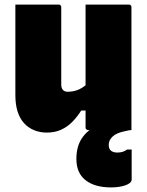

<svg xmlns="http://www.w3.org/2000/svg" viewBox="-20 -567 640 837"><path d="M236 -547Q240 -547 242 -545.5Q244 -544 245.5 -542Q247 -540 247 -536Q247 -494 247 -450.5Q247 -407 247 -364.5Q247 -322 247 -280Q247 -238 247 -198Q247 -184 254 -175.5Q261 -167 275 -167Q288 -167 300.5 -169.5Q313 -172 325 -177.5Q337 -183 349.5 -192.5Q362 -202 375 -215V-85H334Q317 -58 295.5 -36Q274 -14 246.5 -1.5Q219 11 184 11Q154 11 128.5 0.5Q103 -10 84.5 -30.5Q66 -51 56.5 -81.5Q47 -112 47 -152Q47 -188 47 -227Q47 -266 47 -306Q47 -346 47 -387Q47 -427 47 -467.5Q47 -508 47 -547Q94 -547 141.5 -547Q189 -547 236 -547ZM542 -547Q546 -547 548 -545.5Q550 -544 551.5 -542Q553 -540 553 -536Q553 -463 553 -390.5Q553 -318 553 -244.5Q553 -171 553 -98Q553 -80 553 -63Q553 -46 553 -30Q553 -14 553 0Q526 0 490.5 0Q455 0 421.5 0Q388 0 364 0Q361 0 358.5 -1.5Q356 -3 354.5 -5Q353 -7 353 -11Q353 -100 353 -189.5Q353 -279 353 -368.5Q353 -458 353 -547Q379 -547 413.5 -547Q448 -547 482.5 -547Q517 -547 542 -547ZM491 -37Q503 -37 516.5 -29Q530 -21 553 0Q549 0 542.5 1Q536 2 524 5Q486 13 470 29Q454 45 454 64Q454 83 464.5 90.5Q475 98 491 98Q504 98 514 95Q524 92 534 85H554Q554 96 554 109Q554 122 554 146Q554 170 554 215Q554 231 527.5 240.5Q501 250 464 250Q393 250 353 218.5Q313 187 313 126Q313 72 336.5 36.5Q360 1 400.5 -18Q441 -37 491 -37Z"/></svg>

Font: Recursive Monospace Black
Style: Regular
Weight: 900
Version: Version 1.047